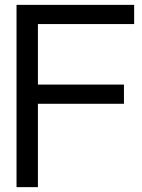

<svg xmlns="http://www.w3.org/2000/svg" viewBox="-20 -770 583 790"><path d="M136 -671H532V-750H48V0H136V-343H490V-422H136Z"/></svg>

Font: Oakes
Style: Regular
Weight: 400
Designer: Samuel Oakes
Foundry: Samuel Oakes
Version: Version 1.003;PS 001.003;hotconv 1.0.88;makeotf.lib2.5.64775